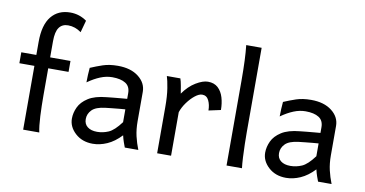

<svg xmlns="http://www.w3.org/2000/svg" viewBox="-63 -753 1753 922"><g transform="rotate(10 813.5 -292.0)"><path d="M87.9 0V-428.2Q87.9 -510.7 121.3 -552Q154.8 -593.3 213.9 -593.3Q258.3 -593.3 294.4 -567.4L278.3 -508.8Q248.5 -530.8 213.9 -530.8Q185.5 -530.8 170.4 -510.3Q155.3 -489.7 155.3 -442.9V-180.7Q155.3 -127.4 157.7 -78.1Q160.2 -28.8 166.5 0ZM14.6 -311V-364.3H254.4V-311Z M428.2 8.8Q376.5 8.8 342.8 -22Q309.1 -52.7 309.1 -93.3Q309.1 -121.1 322 -148.9Q335 -176.8 366.9 -197.3Q398.9 -217.8 455.6 -223.1Q468.3 -224.6 488.8 -226.6Q509.3 -228.5 528.1 -230.2Q546.9 -231.9 554.2 -232.4V-259.8Q554.2 -293 531 -307.6Q507.8 -322.3 466.3 -322.3Q437.5 -322.3 408.4 -310.5Q379.4 -298.8 347.7 -276.4Q347.7 -288.6 348.6 -312.3Q349.6 -335.9 351.1 -347.7Q379.4 -359.9 410.4 -370.4Q441.4 -380.9 482.9 -380.9Q546.4 -380.9 584.2 -351.3Q622.1 -321.8 622.1 -278.3V-135.3Q622.1 -95.7 629.6 -63.2Q637.2 -30.8 649.4 0H583.5Q580.1 -8.8 574.7 -23.9Q569.3 -39.1 565.4 -56.6Q532.7 -22 497.6 -6.6Q462.4 8.8 428.2 8.8ZM439 -51.3Q467.3 -51.3 494.4 -63Q521.5 -74.7 554.2 -118.7V-181.2Q545.4 -180.7 527.1 -179Q508.8 -177.2 489.7 -175.3Q470.7 -173.3 459 -171.9Q412.6 -166.5 393.8 -147.2Q375 -127.9 375 -102.5Q375 -78.1 392.1 -64.7Q409.2 -51.3 439 -51.3Z M741.2 0V-225.1Q741.2 -278.8 735.1 -316.7Q729 -354.5 722.7 -373.5H788.6Q793 -361.8 797.1 -338.4Q801.3 -314.9 803.2 -301.8Q830.1 -340.3 863.8 -360.6Q897.5 -380.9 922.4 -380.9Q953.1 -380.9 971.7 -363.5Q990.2 -346.2 998.5 -318.1Q1006.8 -290 1006.8 -257.8L948.2 -245.1Q948.2 -272.5 938 -293.7Q927.7 -314.9 905.8 -314.9Q890.6 -314.9 871.1 -299.6Q851.6 -284.2 834.5 -260.7Q817.4 -237.3 809.1 -212.4V0Z M1079.6 0V-413.6Q1079.6 -522.5 1072.3 -585.9H1147.5V-173.8Q1147.5 -150.4 1148.2 -116.9Q1148.9 -83.5 1150.6 -51.8Q1152.3 -20 1154.8 0Z M1370.6 8.8Q1318.8 8.8 1285.2 -22Q1251.5 -52.7 1251.5 -93.3Q1251.5 -121.1 1264.4 -148.9Q1277.3 -176.8 1309.3 -197.3Q1341.3 -217.8 1397.9 -223.1Q1410.6 -224.6 1431.2 -226.6Q1451.7 -228.5 1470.5 -230.2Q1489.3 -231.9 1496.6 -232.4V-259.8Q1496.6 -293 1473.4 -307.6Q1450.2 -322.3 1408.7 -322.3Q1379.9 -322.3 1350.8 -310.5Q1321.8 -298.8 1290 -276.4Q1290 -288.6 1291 -312.3Q1292 -335.9 1293.5 -347.7Q1321.8 -359.9 1352.8 -370.4Q1383.8 -380.9 1425.3 -380.9Q1488.8 -380.9 1526.6 -351.3Q1564.5 -321.8 1564.5 -278.3V-135.3Q1564.5 -95.7 1572 -63.2Q1579.6 -30.8 1591.8 0H1525.9Q1522.5 -8.8 1517.1 -23.9Q1511.7 -39.1 1507.8 -56.6Q1475.1 -22 1439.9 -6.6Q1404.8 8.8 1370.6 8.8ZM1381.3 -51.3Q1409.7 -51.3 1436.8 -63Q1463.9 -74.7 1496.6 -118.7V-181.2Q1487.8 -180.7 1469.5 -179Q1451.2 -177.2 1432.1 -175.3Q1413.1 -173.3 1401.4 -171.9Q1355 -166.5 1336.2 -147.2Q1317.4 -127.9 1317.4 -102.5Q1317.4 -78.1 1334.5 -64.7Q1351.6 -51.3 1381.3 -51.3Z"/></g></svg>

Font: Harmattan
Style: Regular
Weight: 400
Designer: George W. Nuss III and SIL International
Foundry: SIL International
Version: Version 4.000